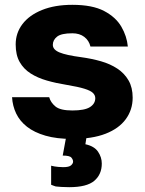

<svg xmlns="http://www.w3.org/2000/svg" viewBox="-20 -563 600 796"><path d="M280 13Q215 13 168.5 -0.5Q122 -14 92 -37.5Q62 -61 47 -92.5Q32 -124 30 -160H184Q190 -138 210 -121.5Q230 -105 280 -105Q331 -105 353 -119Q375 -133 375 -156Q375 -168 365.5 -177.5Q356 -187 330.5 -195Q305 -203 257 -211Q213 -218 174.5 -229Q136 -240 107 -258.5Q78 -277 61.5 -306Q45 -335 45 -379Q45 -426 73 -463Q101 -500 154 -521.5Q207 -543 280 -543Q363 -543 411.5 -517.5Q460 -492 483 -452.5Q506 -413 510 -370H355Q349 -395 329.5 -410Q310 -425 280 -425Q234 -425 216.5 -411Q199 -397 199 -377Q199 -357 227 -345.5Q255 -334 316 -326Q360 -320 398.5 -309Q437 -298 466.5 -278.5Q496 -259 513 -229.5Q530 -200 530 -158Q530 -108 501.5 -69Q473 -30 417.5 -8.5Q362 13 280 13ZM267 213Q248 213 234 212Q220 211 211 210Q206 208 201 206.5Q196 205 192 203V124L206 127Q213 128 222 129Q231 130 242 130Q266 130 274.5 122.5Q283 115 283 107Q283 99 276 90.5Q269 82 240 82L257 -10H341L334 35Q371 43 386.5 66Q402 89 402 115Q402 160 371 186.5Q340 213 267 213Z"/></svg>

Font: Golos Text
Style: Bold
Weight: 700
Designer: A.Korolkova, Vitaly Kuzmin
Foundry: ParaType Ltd
Version: Version 2.004